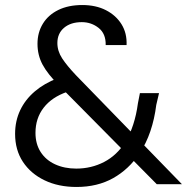

<svg xmlns="http://www.w3.org/2000/svg" viewBox="-20 -732 743 763"><path d="M603 0 215 -392Q169 -438 149 -475.5Q129 -513 129 -558Q129 -603 150.5 -638Q172 -673 212 -692.5Q252 -712 307 -712Q361 -712 401 -691.5Q441 -671 463 -635.5Q485 -600 483 -553H400Q401 -598 372 -621Q343 -644 305 -644Q261 -644 234.5 -621.5Q208 -599 208 -561Q208 -529 227 -500Q246 -471 282 -433L703 0ZM284 11Q212 11 157 -15.5Q102 -42 71 -89Q40 -136 40 -200Q40 -251 60 -293.5Q80 -336 118 -368.5Q156 -401 209 -421L224 -426L264 -373L247 -367Q186 -346 153.5 -304Q121 -262 121 -204Q121 -160 141.5 -128Q162 -96 199 -79Q236 -62 283 -62Q343 -62 394 -88.5Q445 -115 479 -169Q497 -199 509.5 -237.5Q522 -276 528 -321L536 -362H612L601 -315Q594 -259 577.5 -210.5Q561 -162 535 -123Q492 -59 429.5 -24Q367 11 284 11Z"/></svg>

Font: DM Sans 36pt
Style: Regular
Weight: 400
Designer: Colophon Foundry, Jonny Pinhorn
Foundry: Colophon Foundry
Version: Version 4.004;gftools[0.9.30]